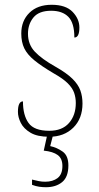

<svg xmlns="http://www.w3.org/2000/svg" viewBox="-20 -562 412 803"><path d="M186 10Q136 10 107.5 -7Q79 -24 67 -48Q55 -72 55 -94Q55 -138 76 -138Q76 -80 99.5 -47.5Q123 -15 186 -15Q240 -15 268.5 -47.5Q297 -80 297 -131Q297 -154 290 -174Q283 -194 263.5 -213.5Q244 -233 205 -255Q154 -285 124 -309.5Q94 -334 81.5 -360Q69 -386 69 -422Q69 -475 103 -508.5Q137 -542 196 -542Q255 -542 283.5 -512.5Q312 -483 312 -447Q312 -405 291 -405Q291 -466 266 -491.5Q241 -517 194 -517Q143 -517 120 -489Q97 -461 97 -421Q97 -376 126 -345.5Q155 -315 212 -283Q258 -257 282.5 -233Q307 -209 316 -184Q325 -159 325 -129Q325 -66 286.5 -28Q248 10 186 10ZM172 221Q158 221 144 219Q130 217 114 211V189Q130 193 142.5 195.5Q155 198 169 198Q201 198 221 182.5Q241 167 241 132Q241 101 221.5 86.5Q202 72 163 68L180 -9H205L190 49Q218 55 242 72Q266 89 266 130Q266 178 240 199.5Q214 221 172 221Z"/></svg>

Font: Noto Serif Hebrew SemiCondensed Thin
Style: Regular
Weight: 100
Width: 4
Designer: Monotype Design Team
Foundry: Monotype Imaging Inc.
Version: Version 2.004; ttfautohint (v1.8.4.7-5d5b)